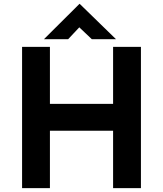

<svg xmlns="http://www.w3.org/2000/svg" viewBox="-20 -980 849 1000"><path d="M714 -736V0H569V-299H240V0H95V-736H240V-439H569V-736ZM458 -776 380 -850 414 -860 335 -776H209L394 -960H395L584 -776Z"/></svg>

Font: Reem Kufi Fun
Style: Bold
Weight: 700
Designer: Khaled Hosny
Version: Version 1.005